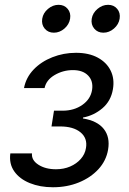

<svg xmlns="http://www.w3.org/2000/svg" viewBox="-20 -771 534 797"><path d="M199.7 6.3Q146 6.3 103.5 -11Q61 -28.3 39.1 -59.8Q17.1 -91.3 22.9 -134.3H112.8Q109.9 -106.4 139.2 -87.4Q168.5 -68.4 212.4 -68.4Q244.6 -68.4 271.2 -79.8Q297.9 -91.3 315.4 -111.3Q333 -131.3 336.9 -156.7Q343.8 -197.3 314.2 -221.7Q284.7 -246.1 229.5 -246.1H193.8L204.1 -311.5H239.7Q287.6 -311.5 322 -335.7Q356.4 -359.9 362.3 -398.4Q367.7 -434.6 345.9 -457.3Q324.2 -480 282.7 -480Q241.7 -480 206.8 -459.5Q171.9 -439 165 -405.3H79.6Q87.9 -449.2 119.4 -482.2Q150.9 -515.1 197.3 -533.4Q243.7 -551.8 295.4 -551.8Q349.1 -551.8 386 -531.7Q422.9 -511.7 439.5 -477.5Q456.1 -443.4 448.7 -400.4Q440.4 -351.6 405 -321.5Q369.6 -291.5 324.7 -283.2L324.2 -279.3Q384.3 -269.5 410.9 -235.6Q437.5 -201.7 428.7 -149.9Q420.9 -104 388.7 -68.8Q356.4 -33.7 307.4 -13.7Q258.3 6.3 199.7 6.3ZM409.2 -635.3Q385.3 -635.3 371.1 -652.3Q356.9 -669.4 360.8 -693.4Q364.7 -717.3 384.8 -734.1Q404.8 -751 428.7 -751Q452.6 -751 466.6 -734.1Q480.5 -717.3 476.6 -693.4Q472.7 -669.4 452.9 -652.3Q433.1 -635.3 409.2 -635.3ZM203.6 -635.3Q179.7 -635.3 165.5 -652.3Q151.4 -669.4 155.3 -693.4Q159.2 -717.3 179.2 -734.1Q199.2 -751 223.1 -751Q247.1 -751 261 -734.1Q274.9 -717.3 271 -693.4Q267.1 -669.4 247.3 -652.3Q227.5 -635.3 203.6 -635.3Z"/></svg>

Font: Inter
Style: Italic
Weight: 400
Italic angle: -9.3988°
Designer: Rasmus Andersson
Foundry: rsms
Version: Version 4.001;git-66647c0bb